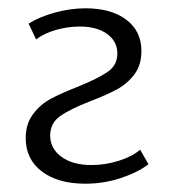

<svg xmlns="http://www.w3.org/2000/svg" viewBox="-20 -438 412 463"><path d="M42 -105Q42 -139 59.5 -162.5Q77 -186 102 -199.5Q127 -213 168 -229Q217 -249 240 -265Q263 -281 263 -309Q263 -338 238.5 -356Q214 -374 172 -374Q144 -374 115.5 -366Q87 -358 67 -343L49 -381Q76 -398 113.5 -408Q151 -418 186 -418Q248 -418 284.5 -390.5Q321 -363 321 -315Q321 -281 304 -258.5Q287 -236 262 -222.5Q237 -209 198 -194Q149 -175 125 -158Q101 -141 101 -111Q101 -80 128 -60Q155 -40 201 -40Q233 -40 265.5 -50Q298 -60 318 -77L338 -42Q312 -22 271 -8.5Q230 5 186 5Q120 5 81 -24.5Q42 -54 42 -105Z"/></svg>

Font: Ysabeau Infant Semilight
Style: Regular
Weight: 300
Designer: Christian Thalmann (Catharsis Fonts)
Version: Version 0.003